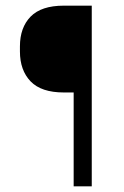

<svg xmlns="http://www.w3.org/2000/svg" viewBox="-20 -659 437 679"><path d="M205.5 -332Q126 -332 88.2 -371.2Q50.5 -410.5 50.5 -477V-495Q50.5 -561.5 88.2 -600.2Q126 -639 205.5 -639H257L257.5 -332ZM304.5 0H240.5V-639H304.5Z"/></svg>

Font: Anek Gujarati SemiExpanded Light
Style: Regular
Weight: 300
Width: 6
Designer: Mrunmayee Ghaisas (Gujarati), Yesha Goshar (Latin)
Foundry: Ek Type
Version: Version 1.003